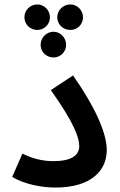

<svg xmlns="http://www.w3.org/2000/svg" viewBox="-20 -839 542 865"><path d="M148 -704C179 -704 205 -729 205 -761C205 -793 179 -819 148 -819C116 -819 90 -793 90 -761C90 -729 116 -704 148 -704ZM297 -704C328 -704 354 -729 354 -761C354 -793 328 -819 297 -819C264 -819 238 -793 238 -761C238 -729 264 -704 297 -704ZM221 -580C252 -580 278 -605 278 -637C278 -669 252 -696 221 -696C189 -696 163 -669 163 -637C163 -605 189 -580 221 -580ZM35 -42C87 -10 166 6 229 6C389 6 461 -69 461 -163C461 -240 408 -358 309 -499L209 -433C317 -281 337 -217 337 -181C337 -138 300 -113 220 -113C167 -113 121 -127 81 -147Z"/></svg>

Font: Noto Sans Arabic SemBd
Style: Regular
Weight: 600
Designer: Monotype Design Team, Nadine Chahine, Nizar Qandah and Khaled Hosny
Foundry: Monotype Imaging Inc.
Version: Version 2.012